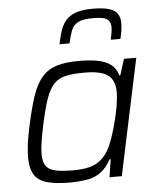

<svg xmlns="http://www.w3.org/2000/svg" viewBox="-53 -785 685 839"><g transform="rotate(-5 289.5 -366.0)"><path d="M218 8Q157 8 119 -3Q81 -14 64 -41.5Q47 -69 47 -118Q47 -144 51.5 -178.5Q56 -213 66 -257Q83 -336 100.5 -386.5Q118 -437 144 -466Q170 -495 208.5 -506.5Q247 -518 305 -518Q353 -518 388.5 -511Q424 -504 446 -486.5Q468 -469 475 -440H480L502 -510H556L448 0H394L406 -78H401Q382 -42 356 -23Q330 -4 296 2Q262 8 218 8ZM239 -44Q282 -44 310 -51.5Q338 -59 357 -74Q376 -89 391 -113Q402 -130 412 -157Q422 -184 430.5 -214.5Q439 -245 445.5 -274.5Q452 -304 455 -328.5Q458 -353 458 -367Q458 -420 427.5 -442.5Q397 -465 325 -465Q275 -465 243 -458Q211 -451 190.5 -429.5Q170 -408 155.5 -366.5Q141 -325 126 -255Q117 -213 112 -181Q107 -149 107 -127Q107 -92 120 -74Q133 -56 162.5 -50Q192 -44 239 -44ZM227 -598Q233 -629 241.5 -655Q250 -681 265.5 -700Q281 -719 309.5 -729.5Q338 -740 384 -740Q432 -740 458 -731.5Q484 -723 494 -706.5Q504 -690 504 -667Q504 -651 501.5 -634Q499 -617 494 -598H452Q455 -614 457.5 -627.5Q460 -641 460 -653Q460 -676 444.5 -687.5Q429 -699 383 -699Q339 -699 317.5 -688Q296 -677 287 -654Q278 -631 271 -598Z"/></g></svg>

Font: Saira Thin Light
Style: Italic
Weight: 300
Italic angle: -12°
Version: Version 1.101